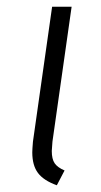

<svg xmlns="http://www.w3.org/2000/svg" viewBox="-20 -543 299 571"><path d="M136 -122Q134 -100 134 -94Q134 -70 142.5 -57.5Q151 -45 172 -36L149 8Q110 -6 93 -28.5Q76 -51 76 -90Q76 -98 78 -122L135 -523H193Z"/></svg>

Font: FiraGO Light
Style: Italic
Weight: 300
Italic angle: -8°
Designer: bBox Type GmbH
Foundry: bBox Type GmbH
Version: Version 1.001